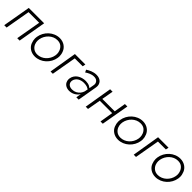

<svg xmlns="http://www.w3.org/2000/svg" viewBox="339 -1724 2987 2987"><g transform="rotate(45 1832.5 -230.5)"><path d="M462 -460H124L44 0H96L168 -411H402L330 0H383Z M531 -230C529 -217 528 -205 528 -193C528 -165 534 -135 546 -104C570 -41 635 9 723 9C857 9 972 -99 992 -230C994 -243 995 -255 995 -267C995 -296 989 -326 976 -357C952 -418 888 -470 799 -470C665 -470 551 -362 531 -230ZM584 -230C602 -334 691 -421 793 -421C794 -421 796 -421 797 -421C832 -421 860 -412 883 -394C928 -357 942 -304 942 -263C942 -253 941 -241 939 -230C921 -125 832 -40 726 -40C691 -41 663 -50 640 -68C594 -104 581 -156 581 -196C581 -207 582 -218 584 -230Z M1139 -460 1063 0H1113L1185 -411H1359L1369 -460Z M1454 -370C1491 -395 1540 -423 1597 -423C1599 -423 1600 -423 1602 -423C1667 -423 1690 -377 1690 -345C1690 -339 1689 -332 1688 -326L1674 -245C1664 -252 1653 -259 1641 -266C1619 -277 1591 -283 1557 -284C1454 -284 1364 -230 1348 -134C1347 -126 1346 -118 1346 -111C1346 -91 1351 -72 1360 -54C1379 -17 1422 9 1478 9C1542 9 1596 -20 1632 -65C1637 -72 1641 -78 1645 -85L1630 0H1682L1738 -326C1739 -335 1740 -343 1740 -352C1740 -375 1735 -404 1712 -430C1688 -456 1653 -470 1606 -470C1535 -470 1478 -439 1434 -411ZM1400 -135C1414 -206 1481 -243 1556 -243C1583 -243 1608 -239 1629 -232C1642 -227 1655 -220 1668 -212L1658 -159C1651 -138 1642 -119 1629 -102C1597 -62 1552 -38 1499 -38C1497 -38 1496 -38 1494 -38C1435 -38 1399 -73 1399 -118C1399 -123 1399 -129 1400 -135Z M2239 -460 2207 -268H1934L1968 -460H1914L1837 0H1887L1926 -220H2199L2162 0H2212L2293 -460Z M2361 -230C2359 -217 2358 -205 2358 -193C2358 -165 2364 -135 2376 -104C2400 -41 2465 9 2553 9C2687 9 2802 -99 2822 -230C2824 -243 2825 -255 2825 -267C2825 -296 2819 -326 2806 -357C2782 -418 2718 -470 2629 -470C2495 -470 2381 -362 2361 -230ZM2414 -230C2432 -334 2521 -421 2623 -421C2624 -421 2626 -421 2627 -421C2662 -421 2690 -412 2713 -394C2758 -357 2772 -304 2772 -263C2772 -253 2771 -241 2769 -230C2751 -125 2662 -40 2556 -40C2521 -41 2493 -50 2470 -68C2424 -104 2411 -156 2411 -196C2411 -207 2412 -218 2414 -230Z M2969 -460 2893 0H2943L3015 -411H3189L3199 -460Z M3184 -230C3182 -217 3181 -205 3181 -193C3181 -165 3187 -135 3199 -104C3223 -41 3288 9 3376 9C3510 9 3625 -99 3645 -230C3647 -243 3648 -255 3648 -267C3648 -296 3642 -326 3629 -357C3605 -418 3541 -470 3452 -470C3318 -470 3204 -362 3184 -230ZM3237 -230C3255 -334 3344 -421 3446 -421C3447 -421 3449 -421 3450 -421C3485 -421 3513 -412 3536 -394C3581 -357 3595 -304 3595 -263C3595 -253 3594 -241 3592 -230C3574 -125 3485 -40 3379 -40C3344 -41 3316 -50 3293 -68C3247 -104 3234 -156 3234 -196C3234 -207 3235 -218 3237 -230Z"/></g></svg>

Font: Jost Light
Style: Italic
Weight: 300
Italic angle: -5°
Version: Version 3.710